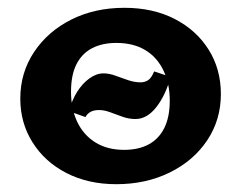

<svg xmlns="http://www.w3.org/2000/svg" viewBox="-20 -458 618 492"><path d="M278 14Q206 14 150.5 -14.5Q95 -43 63.5 -93Q32 -143 32 -205Q32 -272 67.5 -325Q103 -378 163 -408Q223 -438 299 -438Q372 -438 427.5 -409.5Q483 -381 514.5 -331Q546 -281 546 -217Q546 -151 511 -98.5Q476 -46 415 -16Q354 14 278 14ZM298 -74Q335 -74 361 -88Q387 -102 401 -130Q415 -158 415 -200Q415 -243 399 -277Q383 -311 352.5 -329.5Q322 -348 278 -348Q242 -348 216 -334.5Q190 -321 176 -293.5Q162 -266 162 -223Q162 -179 178 -145.5Q194 -112 224.5 -93Q255 -74 298 -74ZM327 -153Q310 -153 293.5 -159Q277 -165 262 -170.5Q247 -176 234 -176Q220 -176 211.5 -171Q203 -166 199 -158L157 -173Q164 -201 177.5 -222.5Q191 -244 209 -257Q227 -270 245 -270Q260 -270 276 -264Q292 -258 308.5 -252.5Q325 -247 340 -247Q351 -247 359.5 -252.5Q368 -258 375 -275L417 -261Q405 -215 381 -184Q357 -153 327 -153Z"/></svg>

Font: Ysabeau Office ExtraBold
Style: Regular
Weight: 800
Designer: Christian Thalmann (Catharsis Fonts)
Version: Version 2.001;gftools[0.9.30]; featfreeze: tnum,lnum,ss02